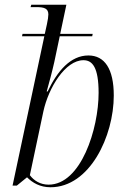

<svg xmlns="http://www.w3.org/2000/svg" viewBox="-20 -780 531 810"><path d="M193 10C359 10 460 -206 460 -377C460 -490 421 -546 353 -546C278 -546 222 -481 181 -394H177C186 -427 199 -473 209 -518L232 -627H369L371 -637H234L260 -760H112L109 -750H134C167 -750 184 -744 184 -719C184 -710 182 -697 178 -678L169 -637H75L73 -627H167L33 3H51L94 -32C117 -9 149 10 193 10ZM185 -1C150 -1 123 -18 106 -41L163 -310C185 -411 256 -526 332 -526C370 -526 396 -496 396 -388C396 -237 322 -1 185 -1Z"/></svg>

Font: Noto Serif Display SemiCondensed Light
Style: Italic
Weight: 300
Width: 4
Italic angle: -12°
Designer: Monotype Design Team
Foundry: Monotype Imaging Inc.
Version: Version 2.009